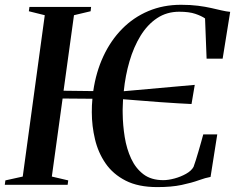

<svg xmlns="http://www.w3.org/2000/svg" viewBox="-37 -772 982 802"><path d="M620 9.5Q540.5 9.5 487.8 -17.5Q435 -44.5 404 -89.5Q373 -134.5 359.8 -190.2Q346.5 -246 346.5 -303Q346.5 -317.5 347 -331.5Q347.5 -345.5 349 -359.5L224.5 -360.5L179.5 -34.5L248 -18.5L245.5 0H-17L-14.5 -18.5L58 -34.5L150 -708.5L83.5 -725L86 -743H343.5L341.5 -725L272 -708.5L228.5 -393L352.5 -391.5Q364 -471 394.8 -537Q425.5 -603 473 -651.2Q520.5 -699.5 582.8 -725.8Q645 -752 719 -752Q759 -752 790 -748Q821 -744 845.2 -738.5Q869.5 -733 888.8 -728.5Q908 -724 924.5 -722.5L893 -527H826L819.5 -695Q804.5 -705.5 778.8 -714.2Q753 -723 711.5 -723Q659.5 -723 619.2 -696.2Q579 -669.5 550.2 -622.8Q521.5 -576 504 -516.2Q486.5 -456.5 480 -391L776.5 -417.5L763 -337.5Q741 -338.5 706 -340.5Q671 -342.5 630.2 -345.5Q589.5 -348.5 549.5 -351.8Q509.5 -355 477 -357.5Q476.5 -343 475.8 -328Q475 -313 475.5 -298Q476 -249 484 -199.5Q492 -150 510.8 -109.5Q529.5 -69 562 -44.2Q594.5 -19.5 645 -19.5Q666 -19.5 692 -26.5Q718 -33.5 740.2 -46Q762.5 -58.5 771.5 -75Q775.5 -86 781 -103.2Q786.5 -120.5 792.2 -140.2Q798 -160 803.2 -178.5Q808.5 -197 812 -210.5H870.5L842.5 -33Q822 -29.5 793 -19Q764 -8.5 721.8 0.5Q679.5 9.5 620 9.5Z"/></svg>

Font: Merriweather 144pt Medium
Style: Italic
Weight: 500
Italic angle: -7.8°
Version: Version 2.101